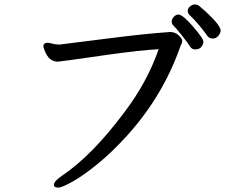

<svg xmlns="http://www.w3.org/2000/svg" viewBox="-20 -815 1040 871"><path d="M244.6 36.1Q224.6 36.1 224.6 23.9Q224.6 6.8 261.7 -18.1Q397 -108.9 543 -304.2Q647.9 -441.9 699.7 -591.8Q621.6 -587.9 463.9 -565.9Q251 -535.2 242.7 -535.2Q202.6 -535.2 183.6 -583Q176.8 -600.1 176.8 -605Q176.8 -619.1 192.9 -621.1Q204.6 -621.1 217.8 -616.9Q231 -612.8 250 -612.8Q303.7 -619.1 470.7 -640.6Q637.7 -662.1 752 -669.9Q773.9 -669.9 790.3 -655Q806.6 -640.1 806.6 -629.9Q806.6 -621.1 802.7 -614Q798.8 -606.9 795.9 -598.1Q717.8 -378.9 558.6 -202.1Q489.7 -126 424.3 -72.5Q358.9 -19 309.8 8.5Q260.7 36.1 244.6 36.1ZM865.7 -590.8Q850.6 -590.8 842.8 -603Q832.5 -620.1 804.2 -655.5Q775.9 -690.9 767.3 -698.5Q758.8 -706.1 758.8 -717.8Q758.8 -728 768.3 -738.5Q777.8 -749 789.6 -749Q808.6 -749 855.7 -694.6Q902.8 -640.1 902.8 -626Q902.8 -611.8 889.6 -598.1Q879.9 -590.8 865.7 -590.8ZM839.8 -747.1Q831.5 -754.9 831.5 -765.9Q831.5 -776.9 842 -785.9Q852.5 -794.9 863.8 -794.9Q875 -794.9 883.8 -788.1Q981 -705.1 981 -675.8Q981 -666 970.9 -653.1Q960.9 -640.1 944.8 -640.1Q928.7 -640.1 919.7 -653.6Q910.6 -667 885.7 -697.5Q860.8 -728 839.8 -747.1Z"/></svg>

Font: LXGW WenKai GB Screen
Style: Regular
Weight: 400
Designer: LXGW / Fontworks Inc.
Foundry: LXGW / Fontworks Inc.
Version: Version 1.321;February 19, 2024;FontCreator 14.0.0.2901 64-b